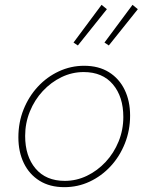

<svg xmlns="http://www.w3.org/2000/svg" viewBox="-20 -762 640 794"><path d="M246 12Q186 12 143.5 -14.5Q101 -41 78.5 -87.5Q56 -134 56 -194Q56 -256 77.5 -309.5Q99 -363 136.5 -403.5Q174 -444 223.5 -467Q273 -490 328 -490Q388 -490 430.5 -463.5Q473 -437 495.5 -390.5Q518 -344 518 -284Q518 -223 496.5 -169Q475 -115 437.5 -74.5Q400 -34 351 -11Q302 12 246 12ZM248 -14Q296 -14 339.5 -35Q383 -56 417 -92.5Q451 -129 470.5 -177Q490 -225 490 -278Q490 -362 447 -413Q404 -464 326 -464Q278 -464 234.5 -443Q191 -422 157 -385.5Q123 -349 103.5 -301Q84 -253 84 -200Q84 -116 127 -65Q170 -14 248 -14ZM302 -574 284 -586 400 -742 422 -724ZM430 -574 412 -586 528 -742 550 -724Z"/></svg>

Font: SourceCodeVF
Style: Italic
Weight: 200
Italic angle: -11°
Monospace: yes
Designer: Paul D. Hunt, Teo Tuominen
Foundry: Adobe
Version: Version 1.026;hotconv 1.1.0;makeotfexe 2.6.0